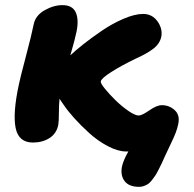

<svg xmlns="http://www.w3.org/2000/svg" viewBox="-20 -538 754 745"><path d="M107.9 15.1Q51.8 15.1 40.5 -42.2Q29.3 -99.6 53.2 -210Q57.6 -232.9 80.3 -318.6Q103 -404.3 110.8 -443.8Q117.7 -478 152.8 -498Q188 -518.1 222.2 -518.1Q261.2 -518.1 273.9 -490Q286.6 -461.9 276.9 -415Q272 -389.2 252.9 -323.2Q272.5 -341.8 303.2 -366.2Q334 -390.6 374.8 -418.5Q415.5 -446.3 459.2 -465.1Q502.9 -483.9 535.2 -483.9Q570.3 -483.9 590.8 -455.6Q611.3 -427.2 606 -396Q600.1 -368.2 574.5 -348.6Q548.8 -329.1 505.9 -310.1Q450.2 -283.2 411.6 -258.5Q373 -233.9 371.1 -222.2Q369.6 -215.3 387 -193.8Q404.3 -172.4 428 -149.2Q451.7 -126 477.8 -107.9Q503.9 -89.8 518.1 -89.8Q530.8 -89.8 559.6 -109.9Q588.4 -129.9 607.9 -129.9Q636.7 -129.9 657.7 -110.8Q678.7 -91.8 671.9 -58.1Q668.5 -40 661.6 -22.5Q654.8 -4.9 640.6 24.4Q626.5 53.7 620.1 67.9Q610.8 88.4 607.2 96.4Q603.5 104.5 595.2 120.6Q586.9 136.7 582.3 143.6Q577.6 150.4 569.6 160.9Q561.5 171.4 554.7 175.8Q547.9 180.2 538.8 183.6Q529.8 187 520 187Q480.5 187 463.6 164.8Q446.8 142.6 453.1 108.9Q458.5 84 478 49.8H470.2Q438 49.8 399.2 29.5Q360.4 9.3 326.9 -21Q293.5 -51.3 268.1 -79.6Q242.7 -107.9 228 -129.9Q225.6 -133.3 219.7 -141.8Q213.9 -150.4 210.9 -154.8Q208.5 -129.4 208.5 -97.9Q208.5 -66.4 206.1 -53.2Q199.2 -19.5 171.9 -2.2Q144.5 15.1 107.9 15.1Z"/></svg>

Font: Shantell Sans Irregular Bouncy
Style: Italic
Weight: 800
Italic angle: -11.31°
Designer: Stephen Nixon, Anya Danilova, Shantell Martin
Foundry: Arrow Type
Version: Version 1.006;[9816181b4]